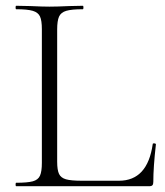

<svg xmlns="http://www.w3.org/2000/svg" viewBox="-20 -645 570 665"><path d="M178 -85Q178 -56 184.5 -42.5Q191 -29 208.5 -24Q226 -19 264 -19H392Q491 -19 509 -146Q509 -149 514.5 -148.5Q520 -148 520 -145Q511 -66 511 -15Q511 -7 508 -3.5Q505 0 496 0H36Q34 0 34 -6Q34 -12 36 -12Q75 -12 93.5 -17Q112 -22 118.5 -36.5Q125 -51 125 -81V-544Q125 -574 118.5 -588Q112 -602 93.5 -607.5Q75 -613 36 -613Q34 -613 34 -619Q34 -625 36 -625L85 -624Q127 -622 151 -622Q178 -622 220 -624L267 -625Q269 -625 269 -619Q269 -613 267 -613Q228 -613 209.5 -607.5Q191 -602 184.5 -587.5Q178 -573 178 -543Z"/></svg>

Font: Cormorant Garamond Light
Style: Regular
Weight: 300
Designer: Christian Thalmann (Catharsis Fonts)
Version: Version 3.000